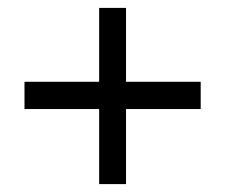

<svg xmlns="http://www.w3.org/2000/svg" viewBox="-20 -603 570 486"><path d="M42 -396H231V-583H299V-396H488V-327H299V-137H231V-327H42Z"/></svg>

Font: Lora SemiBold
Style: Regular
Weight: 600
Designer: Olga Karpushina, Alexei Vanyashin (Cyrillic)
Foundry: Cyreal
Version: Version 3.011; ttfautohint (v1.8.4.7-5d5b)